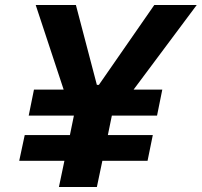

<svg xmlns="http://www.w3.org/2000/svg" viewBox="-20 -749 808 769"><path d="M216 0H368L390 -105H571L592 -208H412L428 -286H609L630 -390H515L768 -729H598L376 -409H368L284 -729H123L235 -390H116L95 -286H276L260 -208H79L57 -105H238Z"/></svg>

Font: Mona Sans
Style: Bold Italic
Weight: 700
Italic angle: -11.7°
Designer: Deni Anggara
Foundry: GitHub
Version: Version 2.000;Glyphs 3.2.3 (3260)